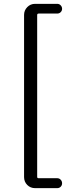

<svg xmlns="http://www.w3.org/2000/svg" viewBox="-20 -810 378 1001"><path d="M163.1 170.9Q138.7 170.9 122.1 154.3Q105.5 137.7 105.5 113.3V-732.4Q105.5 -755.9 122.1 -772.9Q138.7 -790 163.1 -790H278.3Q289.1 -790 296.4 -782.2Q303.7 -774.4 303.7 -764.2Q303.7 -753.9 296.4 -746.6Q289.1 -739.3 278.3 -739.3H181.6Q173.8 -739.3 173.8 -731.4V112.3Q173.8 119.1 181.6 119.1H278.3Q289.1 119.1 296.4 127Q303.7 134.8 303.7 145.5Q303.7 156.2 296.4 163.6Q289.1 170.9 278.3 170.9Z"/></svg>

Font: Gen Jyuu Gothic P Regular
Style: Regular
Weight: 400
Designer: [Source Han Sans]
Ryoko NISHIZUKA  (kana & ideographs); Paul D. Hunt (Latin, Greek & Cyrillic); Wenlong ZHANG  (bopomofo
Version: Version 1.002.20150607